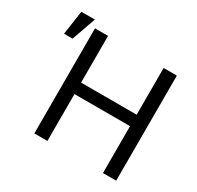

<svg xmlns="http://www.w3.org/2000/svg" viewBox="-160 -935 1146 1119"><g transform="rotate(30 413.5 -375.5)"><path d="M199.2 -707H287.1V-392.6H661.1V-707H750V0H661.1V-315.4H287.1V0H199.2ZM82 -751H172.9L116.2 -589.8H58.6Z"/></g></svg>

Font: Pretendard JP Variable
Style: Regular
Weight: 400
Designer: Base glyphs from Inter by Rasmus Andersson; Hangul glyphs from Noto Sans CJK(Source Han Sans) by Jang Soo-young and Kang
Foundry: Kil Hyung-jin
Version: Version 1.307;Glyphs 3.2 (3192)